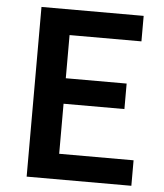

<svg xmlns="http://www.w3.org/2000/svg" viewBox="-53 -786 713 833"><g transform="rotate(5 304.0 -369.5)"><path d="M94 -739H539V-628H226V-440H491V-329H226V-111H550V0H94Z"/></g></svg>

Font: Merged Yaku Han JP SemiBold
Style: Regular
Weight: 600
Designer: Ryoko NISHIZUKA 西塚涼子 (kana, bopomofo & ideographs); Paul D. Hunt (Latin, Greek & Cyrillic); Sandoll Communications 산돌커뮤니
Foundry: Adobe
Version: Version 2.004